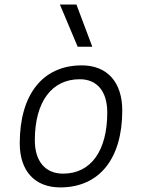

<svg xmlns="http://www.w3.org/2000/svg" viewBox="-20 -815 626 845"><path d="M245.1 9.8C416.5 9.8 518.1 -115.7 518.1 -328.6C518.1 -453.6 451.7 -527.3 339.8 -527.3C168.5 -527.3 66.9 -399.9 66.9 -184.1C66.9 -62.5 133.3 9.8 245.1 9.8ZM257.8 -50.8C179.2 -50.8 133.3 -105.5 133.3 -197.3C133.3 -366.2 207 -466.3 331.1 -466.3C407.7 -466.3 452.1 -412.1 452.1 -320.3C452.1 -150.9 379.9 -50.8 257.8 -50.8ZM321.8 -609.4H386.2L316.4 -794.9H243.7Z"/></svg>

Font: Cascadia Mono PL Light
Style: Italic
Weight: 300
Italic angle: -10°
Monospace: yes
Designer: Aaron Bell
Foundry: Saja Typeworks
Version: Version 2404.023